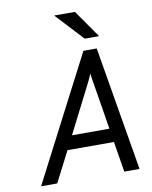

<svg xmlns="http://www.w3.org/2000/svg" viewBox="-98 -993 844 1066"><g transform="rotate(-10 324.0 -460.5)"><path d="M46 0 408 -700H483L601 0H515L487 -172H225L137 0ZM264 -249H475L433 -508Q431.5 -516 429.5 -528Q427.5 -540 426 -551.5Q424.5 -563 424 -569Q421.5 -563 416.5 -551.8Q411.5 -540.5 406 -528.8Q400.5 -517 396 -509ZM427 -765 282 -921H399L508 -765Z"/></g></svg>

Font: Overpass
Style: Italic
Weight: 400
Italic angle: -10°
Designer: Delve Withrington, Dave Bailey, Thomas Jockin
Foundry: Delve Fonts LLC
Version: Version 4.000